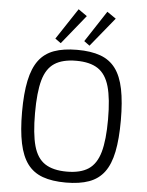

<svg xmlns="http://www.w3.org/2000/svg" viewBox="-61 -970 788 1032"><g transform="rotate(5 333.0 -454.0)"><path d="M333 -703Q407 -703 458 -684.5Q509 -666 540 -624.5Q571 -583 585 -514Q599 -445 599 -345Q599 -245 585 -176Q571 -107 540 -65.5Q509 -24 458 -5.5Q407 13 333 13Q259 13 208 -5.5Q157 -24 126 -65.5Q95 -107 80.5 -176Q66 -245 66 -345Q66 -445 80.5 -514Q95 -583 126 -624.5Q157 -666 208 -684.5Q259 -703 333 -703ZM333 -644Q259 -644 215.5 -615.5Q172 -587 154 -522Q136 -457 136 -345Q136 -233 154 -168Q172 -103 215.5 -74.5Q259 -46 333 -46Q407 -46 450 -74.5Q493 -103 511.5 -168Q530 -233 530 -345Q530 -457 511.5 -522Q493 -587 450 -615.5Q407 -644 333 -644ZM321 -921 368 -888 241 -731 210 -753ZM476 -921 524 -888 396 -731 366 -753Z"/></g></svg>

Font: Exo 2 Light
Style: Regular
Weight: 300
Designer: Natanael Gama
Foundry: Natanael Gama
Version: Version 2.010